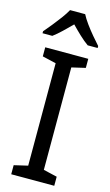

<svg xmlns="http://www.w3.org/2000/svg" viewBox="-141 -994 600 1043"><g transform="rotate(15 159.0 -472.0)"><path d="M280 0H38V-51L115 -69V-645L38 -663V-714H280V-663L203 -645V-69L280 -51ZM201 -944Q212 -922 232 -894.5Q252 -867 274 -841Q296 -815 314 -795V-784H258Q234 -801 208.5 -825Q183 -849 158 -875Q132 -849 107 -825Q82 -801 59 -784H4V-795Q22 -816 43.5 -842.5Q65 -869 84.5 -895.5Q104 -922 116 -944Z"/></g></svg>

Font: Noto Sans Gujarati SemiCondensed
Style: Regular
Weight: 400
Width: 4
Designer: Jelle Bosma - Monotype Design Team, Universal Thirst
Foundry: Monotype Imaging Inc.
Version: Version 2.106; ttfautohint (v1.8.4.7-5d5b)